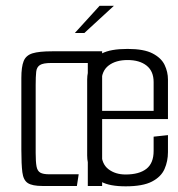

<svg xmlns="http://www.w3.org/2000/svg" viewBox="-20 -649 621 670"><path d="M128.4 0Q92.5 0 77 -10.2Q61.5 -20.3 58 -47.9Q54.5 -75.5 54.5 -126.8V-376.8Q54.5 -415.8 62.6 -435.9Q70.6 -455.9 93.7 -463Q116.7 -470 161.7 -470H336.4V0H286.4V-429.2H158.5Q130.5 -429.2 119.3 -422Q108 -414.8 106.3 -398.4Q104.5 -382 104.5 -352.8V-115Q104.5 -84.2 107.5 -68.2Q110.5 -52.2 120.7 -46.5Q130.8 -40.8 152.1 -40.8H254.6L248.3 0ZM418.5 1.2Q362.4 1.2 333.3 -14.8Q304.3 -30.8 294.3 -55.9Q284.2 -80.9 284.2 -106.2V-371Q284.2 -397.2 294.7 -421.8Q305.1 -446.3 335.3 -462.3Q365.5 -478.3 425.4 -478.3Q482.2 -478.3 512.5 -462.5Q542.8 -446.8 554.5 -422.3Q566.1 -397.9 566.1 -371.5V-257.3L516.1 -255V-362.7Q516.1 -400.7 491.5 -420.1Q467 -439.5 425.2 -439.5Q384.1 -439.5 359.2 -420.5Q334.2 -401.5 334.2 -362.7V-115.4Q334.2 -77.2 358.4 -58.6Q382.5 -40.1 418.2 -40.1Q465.5 -40.1 490.8 -59.8Q516.1 -79.5 516.1 -122.3V-172.1L566.1 -177.5V-118Q566.1 -86.4 554.1 -59.2Q542.1 -31.9 510.2 -15.4Q478.4 1.2 418.5 1.2ZM292.5 -233.5V-262.2H566.1V-233.5ZM241.1 -533.8 327.6 -628.8H377.5L274.3 -533.8Z"/></svg>

Font: Smooch Sans Thin
Style: Regular
Weight: 100
Designer: Robert E. Leuschke
Foundry: Robert E. Leuschke
Version: Version 1.010